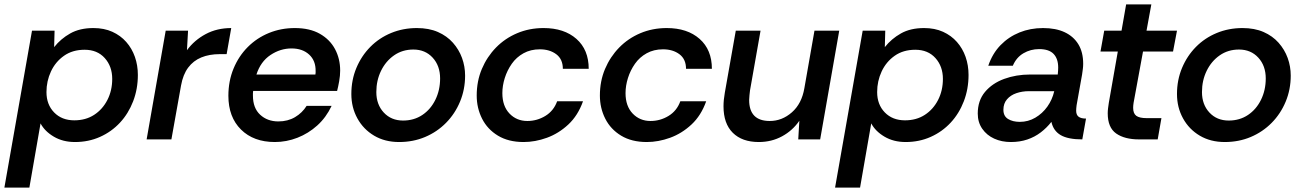

<svg xmlns="http://www.w3.org/2000/svg" viewBox="-49 -636 5940 876"><path d="M-29 220 97 -496H200L198 -421Q228 -459 271.5 -483.5Q315 -508 377 -508Q426 -508 463.5 -491Q501 -474 527 -444.5Q553 -415 566.5 -376.5Q580 -338 580 -294Q580 -230 558.5 -174Q537 -118 498.5 -76.5Q460 -35 407.5 -11.5Q355 12 293 12Q238 12 196.5 -12.5Q155 -37 136 -73L85 220ZM290 -87Q342 -87 380.5 -112Q419 -137 441 -180Q463 -223 463 -276Q463 -333 429 -371Q395 -409 337 -409Q282 -409 243 -381.5Q204 -354 183.5 -310Q163 -266 163 -216Q163 -159 198 -123Q233 -87 290 -87Z M620 0 707 -496H809L804 -407Q838 -453 889.5 -480.5Q941 -508 1006 -508L985 -389H954Q906 -389 869.5 -374Q833 -359 809.5 -327.5Q786 -296 777 -246L733 0Z M1205 12Q1108 12 1050.5 -45Q993 -102 993 -199Q993 -266 1016.5 -323Q1040 -380 1081.5 -421.5Q1123 -463 1178 -485.5Q1233 -508 1296 -508Q1364 -508 1410 -482Q1456 -456 1479.5 -412Q1503 -368 1503 -314Q1503 -291 1498.5 -265.5Q1494 -240 1489 -221H1106Q1105 -216 1105 -210.5Q1105 -205 1105 -200Q1105 -143 1138 -112.5Q1171 -82 1221 -82Q1264 -82 1297 -101.5Q1330 -121 1350 -153H1464Q1439 -100 1398.5 -63.5Q1358 -27 1308 -7.5Q1258 12 1205 12ZM1121 -296H1390Q1391 -301 1391 -304.5Q1391 -308 1391 -311Q1392 -359 1361.5 -387Q1331 -415 1281 -415Q1230 -415 1185 -385Q1140 -355 1121 -296Z M1772 12Q1707 12 1658 -17Q1609 -46 1581.5 -96Q1554 -146 1554 -207Q1554 -271 1577 -326Q1600 -381 1640.5 -422Q1681 -463 1735.5 -485.5Q1790 -508 1853 -508Q1908 -508 1949 -490Q1990 -472 2017.5 -441Q2045 -410 2059 -371.5Q2073 -333 2073 -291Q2073 -228 2050 -172.5Q2027 -117 1986 -75.5Q1945 -34 1890.5 -11Q1836 12 1772 12ZM1790 -86Q1840 -86 1878 -111.5Q1916 -137 1937.5 -181Q1959 -225 1959 -278Q1959 -336 1925 -373Q1891 -410 1837 -410Q1787 -410 1749 -383.5Q1711 -357 1689.5 -313Q1668 -269 1668 -216Q1668 -159 1702 -122.5Q1736 -86 1790 -86Z M2340 12Q2271 12 2223 -17Q2175 -46 2150.5 -94.5Q2126 -143 2126 -200Q2126 -266 2149.5 -321.5Q2173 -377 2214 -419Q2255 -461 2310.5 -484.5Q2366 -508 2431 -508Q2525 -508 2581 -458.5Q2637 -409 2637 -322H2519Q2519 -366 2489 -388.5Q2459 -411 2414 -411Q2372 -411 2339.5 -393Q2307 -375 2286 -345Q2265 -315 2254 -280Q2243 -245 2243 -211Q2243 -152 2275.5 -118Q2308 -84 2357 -84Q2401 -84 2439 -107Q2477 -130 2493 -174H2611Q2588 -109 2544 -68Q2500 -27 2446.5 -7.5Q2393 12 2340 12Z M2902 12Q2833 12 2785 -17Q2737 -46 2712.5 -94.5Q2688 -143 2688 -200Q2688 -266 2711.5 -321.5Q2735 -377 2776 -419Q2817 -461 2872.5 -484.5Q2928 -508 2993 -508Q3087 -508 3143 -458.5Q3199 -409 3199 -322H3081Q3081 -366 3051 -388.5Q3021 -411 2976 -411Q2934 -411 2901.5 -393Q2869 -375 2848 -345Q2827 -315 2816 -280Q2805 -245 2805 -211Q2805 -152 2837.5 -118Q2870 -84 2919 -84Q2963 -84 3001 -107Q3039 -130 3055 -174H3173Q3150 -109 3106 -68Q3062 -27 3008.5 -7.5Q2955 12 2902 12Z M3413 12Q3337 12 3294.5 -30Q3252 -72 3252 -151Q3252 -180 3258 -213L3308 -496H3421L3373 -224Q3372 -215 3370.5 -202Q3369 -189 3369 -180Q3369 -84 3463 -84Q3519 -84 3564 -123.5Q3609 -163 3621 -234L3667 -496H3780L3693 0H3593L3598 -85Q3567 -40 3519 -14Q3471 12 3413 12Z M3761 220 3887 -496H3990L3988 -421Q4018 -459 4061.5 -483.5Q4105 -508 4167 -508Q4216 -508 4253.5 -491Q4291 -474 4317 -444.5Q4343 -415 4356.5 -376.5Q4370 -338 4370 -294Q4370 -230 4348.5 -174Q4327 -118 4288.5 -76.5Q4250 -35 4197.5 -11.5Q4145 12 4083 12Q4028 12 3986.5 -12.5Q3945 -37 3926 -73L3875 220ZM4080 -87Q4132 -87 4170.5 -112Q4209 -137 4231 -180Q4253 -223 4253 -276Q4253 -333 4219 -371Q4185 -409 4127 -409Q4072 -409 4033 -381.5Q3994 -354 3973.5 -310Q3953 -266 3953 -216Q3953 -159 3988 -123Q4023 -87 4080 -87Z M4563 12Q4521 12 4487 -3.5Q4453 -19 4432.5 -48.5Q4412 -78 4412 -118Q4412 -177 4445 -216.5Q4478 -256 4532.5 -276Q4587 -296 4651 -296H4777Q4778 -306 4778.5 -313.5Q4779 -321 4779 -328Q4779 -368 4758 -390Q4737 -412 4692 -412Q4653 -412 4620.5 -393Q4588 -374 4572 -336H4460Q4479 -392 4516 -430Q4553 -468 4602.5 -488Q4652 -508 4710 -508Q4768 -508 4808.5 -489Q4849 -470 4871 -434Q4893 -398 4893 -345Q4893 -333 4891.5 -321.5Q4890 -310 4888 -296L4863 -156Q4862 -149 4861.5 -142Q4861 -135 4861 -131Q4861 -112 4872 -103.5Q4883 -95 4906 -95L4889 0Q4824 0 4790.5 -19.5Q4757 -39 4748 -80Q4727 -53 4699.5 -32Q4672 -11 4638 0.5Q4604 12 4563 12ZM4604 -80Q4642 -80 4674.5 -99Q4707 -118 4729.5 -149.5Q4752 -181 4761 -220H4645Q4615 -220 4588.5 -211Q4562 -202 4545.5 -183Q4529 -164 4529 -135Q4529 -106 4550.5 -93Q4572 -80 4604 -80Z M5148 0Q5082 0 5043.5 -27Q5005 -54 5005 -119Q5005 -130 5006.5 -142Q5008 -154 5010 -167L5051 -401H4972L4989 -496H5068L5089 -616H5204L5182 -496H5321L5303 -401H5166L5123 -167Q5122 -161 5121.5 -155Q5121 -149 5121 -144Q5121 -118 5135.5 -107.5Q5150 -97 5183 -97H5250L5233 0Z M5539 12Q5474 12 5425 -17Q5376 -46 5348.5 -96Q5321 -146 5321 -207Q5321 -271 5344 -326Q5367 -381 5407.5 -422Q5448 -463 5502.5 -485.5Q5557 -508 5620 -508Q5675 -508 5716 -490Q5757 -472 5784.5 -441Q5812 -410 5826 -371.5Q5840 -333 5840 -291Q5840 -228 5817 -172.5Q5794 -117 5753 -75.5Q5712 -34 5657.5 -11Q5603 12 5539 12ZM5557 -86Q5607 -86 5645 -111.5Q5683 -137 5704.5 -181Q5726 -225 5726 -278Q5726 -336 5692 -373Q5658 -410 5604 -410Q5554 -410 5516 -383.5Q5478 -357 5456.5 -313Q5435 -269 5435 -216Q5435 -159 5469 -122.5Q5503 -86 5557 -86Z"/></svg>

Font: Rethink Sans SemiBold
Style: Italic
Weight: 600
Italic angle: -10°
Designer: The Rethink Sans project authors (Hans Thiessen). DM Sans designed by Colophon Foundry.
Foundry: Rethink Communications LLC
Version: Version 1.001